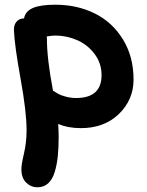

<svg xmlns="http://www.w3.org/2000/svg" viewBox="-20 -499 626 815"><path d="M323.2 44.9Q268.1 44.9 227.1 26.9Q229 63 229 81.1Q229 128.4 225.3 164.1Q221.7 199.7 212.2 231.2Q202.6 262.7 184.3 279.3Q166 295.9 139.2 295.9Q111.3 295.9 91.1 276.1Q70.8 256.3 70.8 219.2Q70.8 199.2 81.8 152.3Q92.8 105.5 92.8 54.2Q92.8 -24.4 67.4 -164.3Q42 -304.2 39.1 -371.1Q38.6 -394 50.5 -407.5Q62.5 -420.9 82 -420.9Q87.9 -451.7 120.1 -465.3Q152.3 -479 214.8 -479Q307.1 -479 381.8 -442.1Q456.5 -405.3 501.7 -332Q546.9 -258.8 546.9 -161.1Q546.9 -75.7 484.9 -15.4Q422.9 44.9 323.2 44.9ZM179.2 -333Q179.2 -249 205.1 -113.8Q219.7 -104.5 230 -99.1Q240.2 -93.8 260.5 -88.4Q280.8 -83 303.2 -83Q411.1 -83 411.1 -180.2Q411.1 -230.5 381.6 -269.8Q352.1 -309.1 307.6 -328.6Q263.2 -348.1 213.9 -348.1Q202.6 -348.1 178.2 -344.2Q179.2 -340.3 179.2 -333Z"/></svg>

Font: Shantell Sans Bouncy
Style: Regular
Weight: 600
Designer: Stephen Nixon, Anya Danilova, Shantell Martin
Foundry: Arrow Type
Version: Version 1.006;[9816181b4]